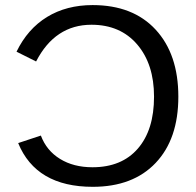

<svg xmlns="http://www.w3.org/2000/svg" viewBox="-20 -718 762 748"><path d="M340.3 -66.4C291.2 -66.4 249 -77.2 213.9 -98.9C178.7 -120.5 153.8 -150.9 139.2 -189.9L50.8 -160.6C97.3 -47 194.2 9.8 341.3 9.8C445.8 9.8 527.5 -21.2 586.4 -83.3C645.3 -145.3 674.8 -231.3 674.8 -341.3C674.8 -451.7 645.3 -538.7 586.4 -602.5C527.5 -666.3 445.6 -698.2 340.8 -698.2C273.1 -698.2 213.9 -682.8 163.3 -651.9C112.7 -620.9 73.1 -575.8 44.4 -516.6L120.6 -478.5C169.8 -573.9 241.7 -621.6 336.4 -621.6C411.3 -621.6 470.6 -596 514.4 -544.9C558.2 -493.8 580.1 -425.9 580.1 -341.3C580.1 -255 559.1 -187.7 517.1 -139.2C475.1 -90.7 416.2 -66.4 340.3 -66.4Z"/></svg>

Font: Arimo
Style: Regular
Weight: 400
Designer: Steve Matteson
Foundry: Monotype Imaging Inc.
Version: Version 1.32